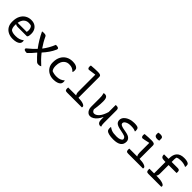

<svg xmlns="http://www.w3.org/2000/svg" viewBox="400 -2376 3999 3999"><g transform="rotate(45 2400.0 -376.0)"><path d="M329 -544Q394 -544 439 -517.5Q484 -491 507.5 -445.5Q531 -400 531 -342V-338Q531 -290 522 -264Q513 -238 495 -238H228Q189 -238 168 -256L163 -253Q162 -241 162 -227V-216Q162 -150 191 -108Q218 -89 250.5 -81.5Q283 -74 332 -74Q386 -74 429 -87Q472 -100 512 -131H518Q521 -119 521 -103Q521 -80 514.5 -64Q508 -48 496 -36Q472 -12 428 0Q384 12 329 12Q256 12 197 -16.5Q138 -45 104 -99.5Q70 -154 70 -233V-244Q70 -341 105 -408Q140 -475 198.5 -509.5Q257 -544 329 -544ZM333 -464Q269 -464 225.5 -423Q182 -382 168 -300H436Q441 -325 441 -348Q441 -383 432.5 -407Q424 -431 407 -451Q391 -458 375 -461Q359 -464 333 -464Z M653 -533Q664 -535 676 -536.5Q688 -538 702 -538Q735 -538 752.5 -531.5Q770 -525 778 -508Q805 -448 837 -393Q869 -338 905 -286H912Q954 -341 989.5 -402.5Q1025 -464 1055 -539H1070Q1104 -539 1123.5 -530.5Q1143 -522 1143 -504Q1143 -493 1138 -482Q1104 -406 1059 -341Q1014 -276 958 -215Q1002 -159 1051.5 -107Q1101 -55 1155 -7Q1131 11 1091 11Q1065 11 1050 4Q1035 -3 1020 -19Q991 -45 959 -79.5Q927 -114 897 -148H892Q825 -63 747 10H740Q698 10 678.5 -0.5Q659 -11 659 -28Q659 -41 680 -58Q774 -133 846 -212Q791 -285 742 -365.5Q693 -446 653 -533Z M1547 -543Q1649 -543 1690 -500Q1702 -489 1706.5 -474Q1711 -459 1711 -436Q1711 -420 1709 -408.5Q1707 -397 1702 -385H1696Q1662 -419 1628 -434Q1594 -449 1539 -449Q1484 -449 1443.5 -421Q1403 -393 1381.5 -344.5Q1360 -296 1360 -233V-220Q1360 -187 1367.5 -158Q1375 -129 1394 -104Q1456 -79 1526 -79Q1586 -79 1629 -95Q1672 -111 1707 -143H1713Q1716 -131 1716 -111Q1716 -89 1710 -70.5Q1704 -52 1690 -38Q1670 -17 1627.5 -3Q1585 11 1526 11Q1451 11 1392.5 -20Q1334 -51 1300.5 -105Q1267 -159 1267 -228V-241Q1267 -336 1303.5 -403.5Q1340 -471 1403 -507Q1466 -543 1547 -543Z M1865 -92H2095L2097 -96Q2075 -126 2075 -179V-675L2071 -680Q2004 -673 1964.5 -665Q1925 -657 1909 -657Q1892 -657 1881 -670.5Q1870 -684 1870 -713Q1870 -735 1876 -750Q1929 -755 1982 -757.5Q2035 -760 2075 -760Q2122 -760 2144.5 -748Q2167 -736 2167 -700V-92Q2260 -90 2311.5 -70.5Q2363 -51 2363 -23Q2363 -16 2362 -10.5Q2361 -5 2359 0H1923Q1886 0 1874 -14.5Q1862 -29 1862 -62Q1862 -77 1865 -92Z M2502 -536Q2528 -536 2546.5 -525Q2565 -514 2575.5 -485Q2586 -456 2586 -403Q2586 -360 2583.5 -321.5Q2581 -283 2576.5 -242Q2572 -201 2564 -149Q2584 -88 2628 -88Q2683 -88 2735.5 -149Q2788 -210 2822 -326V-533Q2829 -534 2834.5 -534.5Q2840 -535 2847 -535Q2882 -535 2897 -519.5Q2912 -504 2912 -472V-93Q2912 -35 2927 0Q2920 1 2913 2.5Q2906 4 2899 4Q2867 4 2844.5 -21.5Q2822 -47 2822 -111V-173H2816Q2793 -121 2759.5 -79Q2726 -37 2686.5 -13Q2647 11 2605 11Q2570 11 2543 -11Q2516 -33 2501 -68Q2486 -103 2486 -141V-394Q2486 -435 2482.5 -465.5Q2479 -496 2469 -533Q2487 -536 2502 -536Z M3300 -81Q3355 -81 3389.5 -95.5Q3424 -110 3440 -132Q3441 -163 3422.5 -184.5Q3404 -206 3346 -218L3244 -240Q3162 -257 3128.5 -287Q3095 -317 3095 -366Q3095 -418 3132 -458Q3169 -498 3229.5 -521Q3290 -544 3361 -544Q3455 -544 3478 -521Q3499 -501 3499 -453Q3499 -446 3498 -440Q3497 -434 3495 -428H3489Q3466 -440 3436.5 -446.5Q3407 -453 3359 -453Q3284 -453 3235.5 -427.5Q3187 -402 3187 -366Q3187 -353 3194 -341Q3201 -329 3222.5 -318.5Q3244 -308 3286 -299L3379 -281Q3456 -266 3489.5 -232Q3523 -198 3523 -151Q3523 11 3292 11Q3216 11 3164 -2Q3112 -15 3094 -34Q3072 -56 3072 -107Q3072 -127 3075 -139H3081Q3114 -116 3142.5 -103.5Q3171 -91 3208 -86Q3245 -81 3300 -81Z M3665 -92H3895L3897 -96Q3875 -124 3875 -179V-465L3871 -470Q3804 -456 3764.5 -446.5Q3725 -437 3709 -437Q3692 -437 3681 -451.5Q3670 -466 3670 -495Q3670 -517 3676 -532Q3729 -537 3782 -539.5Q3835 -542 3875 -542Q3922 -542 3944.5 -529.5Q3967 -517 3967 -482V-92Q4060 -90 4111.5 -70.5Q4163 -51 4163 -23Q4163 -16 4162 -10.5Q4161 -5 4159 0H3723Q3686 0 3674 -14.5Q3662 -29 3662 -62Q3662 -77 3665 -92ZM3855 -752Q3866 -757 3882 -759Q3898 -761 3914 -761Q3948 -761 3968.5 -749Q3989 -737 3989 -711V-651Q3967 -642 3934 -642Q3899 -642 3877 -657Q3855 -672 3855 -699Z M4258 -92H4394V-428H4368Q4305 -428 4283 -446.5Q4261 -465 4261 -506V-519H4394V-533Q4394 -764 4614 -764Q4665 -764 4698.5 -754.5Q4732 -745 4745 -732Q4754 -723 4757.5 -710Q4761 -697 4761 -680Q4761 -672 4760.5 -662.5Q4760 -653 4757 -645H4751Q4726 -659 4687 -667.5Q4648 -676 4606 -676Q4569 -676 4542.5 -671Q4516 -666 4493 -654Q4486 -630 4484.5 -595.5Q4483 -561 4485 -519H4665Q4698 -519 4710 -504.5Q4722 -490 4722 -460Q4722 -452 4721 -443.5Q4720 -435 4719 -428H4485V-175Q4485 -121 4462 -96L4464 -92H4489Q4588 -92 4645.5 -72Q4703 -52 4703 -23Q4703 -9 4699 0H4317Q4280 0 4268 -17Q4256 -34 4256 -74Q4256 -79 4256.5 -83.5Q4257 -88 4258 -92Z"/></g></svg>

Font: Recursive Mn Csl St
Style: Regular
Weight: 400
Monospace: yes
Version: Version 1.079;hotconv 1.0.112;makeotfexe 2.5.65598; ttfautoh